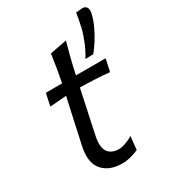

<svg xmlns="http://www.w3.org/2000/svg" viewBox="-192 -871 866 978"><g transform="rotate(-30 241.0 -382.0)"><path d="M235.5 11Q159 11 120.2 -34.2Q81.5 -79.5 100 -166.5Q115.5 -240 130.2 -305.2Q145 -370.5 158 -431L61 -423.5L76.5 -496H172Q188.5 -577.5 199 -656.5L298 -675.5Q284.5 -626 274.2 -585.5Q264 -545 253.5 -496H428L412.5 -423.5Q370 -427.5 326.2 -429.8Q282.5 -432 240 -432.5L186 -179Q173 -117 193.2 -89Q213.5 -61 257.5 -61Q273 -61 296.2 -69Q319.5 -77 339.5 -90L331.5 -12Q317.5 -5 289.5 3Q261.5 11 235.5 11ZM337 -544Q360.5 -581.5 377 -623.8Q393.5 -666 399.5 -694Q408.5 -734 414.5 -773L455 -776.5Q490 -772 479.5 -727.5Q472.5 -696.5 456.5 -662Q440.5 -627.5 421 -596.8Q401.5 -566 384 -545.5Z"/></g></svg>

Font: Commissioner Flair
Style: Italic
Weight: 400
Italic angle: -12°
Designer: Kostas Bartsokas
Foundry: Kostas Bartsokas
Version: Version 1.000; ttfautohint (v1.8.3)